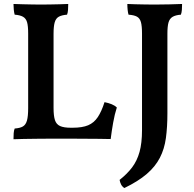

<svg xmlns="http://www.w3.org/2000/svg" viewBox="-20 -699 976 968"><path d="M346 -55Q395 -55 424.5 -67.5Q454 -80 473 -108.5Q492 -137 507 -184Q527 -180 543 -173.5Q559 -167 569 -157Q558 -123 550.5 -80.5Q543 -38 538 2Q516 1 480 1Q444 1 402.5 0.5Q361 0 323 0Q295 0 256 0Q217 0 176 0.5Q135 1 100.5 1.5Q66 2 48 3Q48 -14 49 -27.5Q50 -41 54 -51Q81 -53 95.5 -61.5Q110 -70 116 -91.5Q122 -113 122 -154V-530Q122 -568 116.5 -587Q111 -606 96 -614.5Q81 -623 54 -625Q51 -635 49.5 -650.5Q48 -666 48 -679Q72 -678 95.5 -677.5Q119 -677 142 -676.5Q165 -676 186 -676Q209 -676 233 -676.5Q257 -677 280.5 -677.5Q304 -678 324 -679Q324 -664 323 -649.5Q322 -635 318 -625Q292 -623 277 -615Q262 -607 256 -587Q250 -567 250 -528V-155Q250 -115 257 -93.5Q264 -72 283 -63.5Q302 -55 337 -55ZM824 -128Q824 -59 816.5 -3.5Q809 52 786 96.5Q763 141 720 178Q677 215 607 249Q596 242 590.5 231Q585 220 583 208Q621 178 646 145Q671 112 683.5 67Q696 22 696 -43V-529Q696 -568 690.5 -587.5Q685 -607 670.5 -615Q656 -623 628 -625Q625 -635 623.5 -649.5Q622 -664 622 -679Q639 -678 662 -677.5Q685 -677 710.5 -676.5Q736 -676 760 -676Q796 -676 835.5 -677Q875 -678 898 -679Q898 -663 897 -649.5Q896 -636 892 -625Q865 -623 850 -614Q835 -605 829.5 -585.5Q824 -566 824 -529Z"/></svg>

Font: Vollkorn SemiBold
Style: Regular
Weight: 600
Designer: Friedrich Althausen
Foundry: Friedrich Althausen
Version: Version 5.000